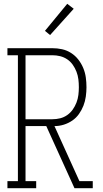

<svg xmlns="http://www.w3.org/2000/svg" viewBox="-20 -988 540 1008"><path d="M19 0V-37H74V-698H19V-735H255Q281 -735 306 -729.5Q331 -724 353 -710Q375 -696 391 -675.5Q407 -655 417 -631Q427 -607 430.5 -581.5Q434 -556 434 -530Q434 -506 430.5 -481Q427 -456 418 -433Q409 -410 394.5 -389.5Q380 -369 359.5 -355Q339 -341 315 -333.5Q291 -326 266 -326L397 -37H467V0H371L223 -326H114V-37H170V0ZM255 -362Q276 -362 296 -367Q316 -372 333 -384Q350 -396 362 -413Q374 -430 381.5 -449.5Q389 -469 391.5 -489.5Q394 -510 394 -530Q394 -551 391.5 -571.5Q389 -592 381.5 -611.5Q374 -631 362 -648Q350 -665 333 -676.5Q316 -688 296 -693Q276 -698 255 -698H114V-362ZM243 -804 216 -826 333 -968 367 -942Z"/></svg>

Font: Iosevka Slab Extralight
Style: Regular
Weight: 200
Monospace: yes
Designer: Belleve Invis
Foundry: Belleve Invis
Version: Version 11.1.1; ttfautohint (v1.8.3)